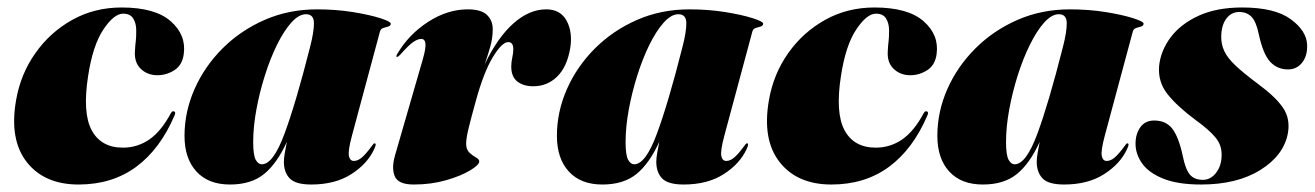

<svg xmlns="http://www.w3.org/2000/svg" viewBox="-20 -483 3513 513"><path d="M309 -446.5Q284.5 -446.5 256.2 -404.2Q228 -362 215.5 -280.5Q200 -181.5 225 -135Q250 -88.5 308.5 -88.5Q347 -88.5 378.8 -110.2Q410.5 -132 436.5 -180.5Q440 -187 444.5 -185.5Q450.5 -184 446.5 -175Q408 -84.5 343.8 -37.2Q279.5 10 190 10Q98.5 10 51.5 -50Q4.5 -110 23 -215.5Q35 -285 74.5 -341Q114 -397 173.2 -430Q232.5 -463 305 -463Q394.5 -463 436.2 -426.2Q478 -389.5 471 -338.5Q467 -309 446 -295.5Q425 -282 400.5 -282Q374 -282 356.2 -299Q338.5 -316 340.5 -346Q341.5 -365 342.8 -373.2Q344 -381.5 344 -402Q344 -420.5 336 -433.5Q328 -446.5 309 -446.5Z M920.5 -121Q909.5 -80 912.2 -66.5Q915 -53 925.5 -53Q935.5 -53 946 -61.5Q956.5 -70 972 -91Q976.5 -97 977.8 -98.5Q979 -100 981 -100Q987 -100 980 -85Q962 -45.5 918.8 -17.8Q875.5 10 811.5 10Q770 10 754.2 -6.2Q738.5 -22.5 738.5 -51Q738.5 -60 741 -74.8Q743.5 -89.5 746.5 -104Q720 -46 685.5 -18Q651 10 594.5 10Q536.5 10 504.8 -24.8Q473 -59.5 473 -120Q473 -184.5 499.8 -245Q526.5 -305.5 574.5 -353.5Q622.5 -401.5 687 -429.8Q751.5 -458 827 -458Q877.5 -458 922.5 -450.8Q967.5 -443.5 995.8 -434.5Q1024 -425.5 1024 -420Q1024 -414 1017.5 -412.2Q1011 -410.5 1004 -408.2Q997 -406 995 -398ZM656.5 -103.5Q656.5 -68.5 663.2 -56.2Q670 -44 679.5 -44Q710 -44 740.2 -125.8Q770.5 -207.5 808.5 -357.5Q819 -398 818.8 -421.5Q818.5 -445 797.5 -445Q778.5 -445 758.5 -422.8Q738.5 -400.5 720.2 -363.5Q702 -326.5 687.8 -281.5Q673.5 -236.5 665 -190.2Q656.5 -144 656.5 -103.5Z M1040.5 -331Q1037 -331 1041.5 -339Q1072 -391 1123.8 -424.5Q1175.5 -458 1230 -458Q1265.5 -458 1281 -443.2Q1296.5 -428.5 1296.5 -405Q1296.5 -381.5 1290 -358.5Q1283.5 -335.5 1275 -311Q1309.5 -383 1351.8 -420.5Q1394 -458 1439.5 -458Q1477.5 -458 1494 -427.5Q1510.5 -397 1503.5 -354Q1495 -304 1468.5 -278.2Q1442 -252.5 1405 -252.5Q1378.5 -252.5 1362.2 -265.2Q1346 -278 1346 -305Q1346 -317.5 1348.8 -329.5Q1351.5 -341.5 1351.5 -351.5Q1351.5 -370.5 1338 -370.5Q1321 -370.5 1296.5 -329.8Q1272 -289 1251 -212Q1240 -172.5 1232.8 -143.5Q1225.5 -114.5 1225.5 -99Q1225.5 -83.5 1234.2 -75.2Q1243 -67 1251.8 -62.2Q1260.5 -57.5 1260.5 -51.5Q1260.5 -42.5 1236.2 -27.8Q1212 -13 1172 -1.5Q1132 10 1085.5 10Q1044.5 10 1035 -11.5Q1025.5 -33 1035.5 -68L1109.5 -324Q1118 -353.5 1116.8 -366.2Q1115.5 -379 1105.5 -379Q1096 -379 1083.8 -370.5Q1071.5 -362 1049.5 -337Q1044 -331 1040.5 -331Z M1915.5 -121Q1904.5 -80 1907.2 -66.5Q1910 -53 1920.5 -53Q1930.5 -53 1941 -61.5Q1951.5 -70 1967 -91Q1971.5 -97 1972.8 -98.5Q1974 -100 1976 -100Q1982 -100 1975 -85Q1957 -45.5 1913.8 -17.8Q1870.5 10 1806.5 10Q1765 10 1749.2 -6.2Q1733.5 -22.5 1733.5 -51Q1733.5 -60 1736 -74.8Q1738.5 -89.5 1741.5 -104Q1715 -46 1680.5 -18Q1646 10 1589.5 10Q1531.5 10 1499.8 -24.8Q1468 -59.5 1468 -120Q1468 -184.5 1494.8 -245Q1521.5 -305.5 1569.5 -353.5Q1617.5 -401.5 1682 -429.8Q1746.5 -458 1822 -458Q1872.5 -458 1917.5 -450.8Q1962.5 -443.5 1990.8 -434.5Q2019 -425.5 2019 -420Q2019 -414 2012.5 -412.2Q2006 -410.5 1999 -408.2Q1992 -406 1990 -398ZM1651.5 -103.5Q1651.5 -68.5 1658.2 -56.2Q1665 -44 1674.5 -44Q1705 -44 1735.2 -125.8Q1765.5 -207.5 1803.5 -357.5Q1814 -398 1813.8 -421.5Q1813.5 -445 1792.5 -445Q1773.5 -445 1753.5 -422.8Q1733.5 -400.5 1715.2 -363.5Q1697 -326.5 1682.8 -281.5Q1668.5 -236.5 1660 -190.2Q1651.5 -144 1651.5 -103.5Z M2320.5 -446.5Q2296 -446.5 2267.8 -404.2Q2239.5 -362 2227 -280.5Q2211.5 -181.5 2236.5 -135Q2261.5 -88.5 2320 -88.5Q2358.5 -88.5 2390.2 -110.2Q2422 -132 2448 -180.5Q2451.5 -187 2456 -185.5Q2462 -184 2458 -175Q2419.5 -84.5 2355.2 -37.2Q2291 10 2201.5 10Q2110 10 2063 -50Q2016 -110 2034.5 -215.5Q2046.5 -285 2086 -341Q2125.5 -397 2184.8 -430Q2244 -463 2316.5 -463Q2406 -463 2447.8 -426.2Q2489.5 -389.5 2482.5 -338.5Q2478.5 -309 2457.5 -295.5Q2436.5 -282 2412 -282Q2385.5 -282 2367.8 -299Q2350 -316 2352 -346Q2353 -365 2354.2 -373.2Q2355.5 -381.5 2355.5 -402Q2355.5 -420.5 2347.5 -433.5Q2339.5 -446.5 2320.5 -446.5Z M2932 -121Q2921 -80 2923.8 -66.5Q2926.5 -53 2937 -53Q2947 -53 2957.5 -61.5Q2968 -70 2983.5 -91Q2988 -97 2989.2 -98.5Q2990.5 -100 2992.5 -100Q2998.5 -100 2991.5 -85Q2973.5 -45.5 2930.2 -17.8Q2887 10 2823 10Q2781.5 10 2765.8 -6.2Q2750 -22.5 2750 -51Q2750 -60 2752.5 -74.8Q2755 -89.5 2758 -104Q2731.5 -46 2697 -18Q2662.5 10 2606 10Q2548 10 2516.2 -24.8Q2484.5 -59.5 2484.5 -120Q2484.5 -184.5 2511.2 -245Q2538 -305.5 2586 -353.5Q2634 -401.5 2698.5 -429.8Q2763 -458 2838.5 -458Q2889 -458 2934 -450.8Q2979 -443.5 3007.2 -434.5Q3035.5 -425.5 3035.5 -420Q3035.5 -414 3029 -412.2Q3022.5 -410.5 3015.5 -408.2Q3008.5 -406 3006.5 -398ZM2668 -103.5Q2668 -68.5 2674.8 -56.2Q2681.5 -44 2691 -44Q2721.5 -44 2751.8 -125.8Q2782 -207.5 2820 -357.5Q2830.5 -398 2830.2 -421.5Q2830 -445 2809 -445Q2790 -445 2770 -422.8Q2750 -400.5 2731.8 -363.5Q2713.5 -326.5 2699.2 -281.5Q2685 -236.5 2676.5 -190.2Q2668 -144 2668 -103.5Z M3194 -2.5Q3214.5 -2.5 3229 -21Q3243.5 -39.5 3244 -67Q3245 -94.5 3228 -115.2Q3211 -136 3175 -162Q3125 -199 3099.2 -231.8Q3073.5 -264.5 3077 -306.5Q3081 -347 3107.5 -382.8Q3134 -418.5 3182.2 -440.8Q3230.5 -463 3299 -463Q3385.5 -463 3428.2 -432Q3471 -401 3472.5 -363Q3473.5 -333.5 3459 -315.5Q3444.5 -297.5 3421.5 -297.5Q3392.5 -297.5 3373.5 -318.2Q3354.5 -339 3343 -393Q3336 -426 3323.5 -438.5Q3311 -451 3291 -451Q3270 -451 3256.8 -433.5Q3243.5 -416 3243 -386Q3242.5 -365.5 3250.8 -347.2Q3259 -329 3280.5 -308.5Q3302 -288 3341 -259Q3388.5 -224 3408.2 -194.8Q3428 -165.5 3421 -126.5Q3410 -68 3347.8 -29Q3285.5 10 3189 10Q3126.5 10 3087.8 -5.8Q3049 -21.5 3031.5 -46.5Q3014 -71.5 3014 -99Q3014 -125 3026.8 -143Q3039.5 -161 3064 -161Q3095.5 -161 3112.5 -138.8Q3129.5 -116.5 3140.5 -65Q3147.5 -30.5 3159.2 -16.5Q3171 -2.5 3194 -2.5Z"/></svg>

Font: Fraunces 144pt Black
Style: Italic
Weight: 900
Italic angle: -16°
Version: Version 1.000;[0bf87f6ff]